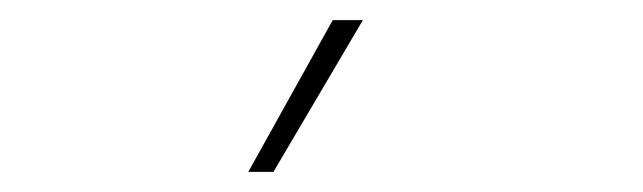

<svg xmlns="http://www.w3.org/2000/svg" viewBox="-20 -754 640 191"><path d="M311 -734H341L252 -583H227Z"/></svg>

Font: Prodigy Sans ExtraLight
Style: Regular
Weight: 200
Designer: Wei Huang
Foundry: Wei Huang
Version: Version 1.003; ttfautohint (v1.8.3)